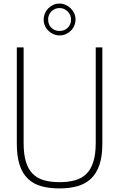

<svg xmlns="http://www.w3.org/2000/svg" viewBox="-20 -1045 666 1073"><path d="M313 8Q255 8 210.5 -4.5Q166 -17 135.5 -46.5Q105 -76 89.5 -124Q74 -172 74 -243V-780H112V-246Q112 -183 125 -140.5Q138 -98 163.5 -73Q189 -48 226.5 -37.5Q264 -27 313 -27Q361 -27 399 -37.5Q437 -48 462.5 -73Q488 -98 501.5 -140.5Q515 -183 515 -246V-780H552V-243Q552 -171 535.5 -123Q519 -75 488 -46Q457 -17 412.5 -4.5Q368 8 313 8ZM313 -847Q295 -847 279 -854Q263 -861 250.5 -873Q238 -885 231 -901Q224 -917 224 -936Q224 -953 230.5 -969Q237 -985 249 -997.5Q261 -1010 277 -1017.5Q293 -1025 313 -1025Q330 -1025 346 -1018Q362 -1011 374.5 -999Q387 -987 394.5 -971Q402 -955 402 -936Q402 -918 395 -901.5Q388 -885 375.5 -873Q363 -861 347 -854Q331 -847 313 -847ZM313 -872Q340 -872 358.5 -890Q377 -908 377 -936Q377 -962 358 -981Q339 -1000 313 -1000Q286 -1000 267.5 -981.5Q249 -963 249 -936Q249 -908 267 -890Q285 -872 313 -872Z"/></svg>

Font: Tanohe Sans ExtraLight
Style: Regular
Weight: 250
Designer: Village Type and Design LLC & Cristiano Sobral
Foundry: Cooper Hewitt Smithsonian Design Museum
Version: Version 1.00;May 30, 2020;FontCreator 12.0.0.2522 64-bit; tt